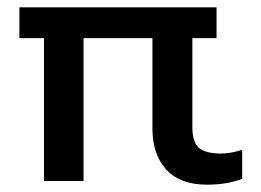

<svg xmlns="http://www.w3.org/2000/svg" viewBox="-20 -494 712 524"><path d="M545 10Q471 10 433.5 -31.5Q396 -73 396 -143V-390H208V0H100V-390H33V-474H571V-390H505V-147Q505 -106 523 -90.5Q541 -75 583 -75Q610 -75 641 -85V-6Q600 10 545 10Z"/></svg>

Font: Kanit
Style: Regular
Weight: 400
Designer: Katatrad Team
Foundry: CadsonDemak
Version: Version 2.000; ttfautohint (v1.8.3)